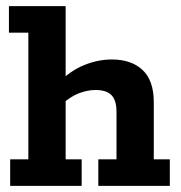

<svg xmlns="http://www.w3.org/2000/svg" viewBox="-20 -603 587 623"><path d="M13 0V-86H72V-497H9V-583H193V-337L170 -335Q209 -374 253.5 -392Q298 -410 343 -410Q406 -410 442.5 -376Q479 -342 479 -271V-86H531V0H299V-86H358V-240Q358 -278 341.5 -294.5Q325 -311 290 -311Q264 -311 236.5 -300.5Q209 -290 181 -265L193 -298V-86H245V0Z"/></svg>

Font: Rokkitt
Style: Bold
Weight: 700
Designer: Vernon Adams
Foundry: Vernon Adams
Version: Version 3.103